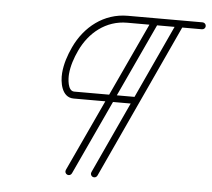

<svg xmlns="http://www.w3.org/2000/svg" viewBox="-45 -602 732 662"><g transform="rotate(5 321.0 -270.5)"><path d="M543.1 -546C543.1 -546 543.1 -546 543.1 -546C459.8 -365.7 376.5 -185.4 293.2 -5C290.4 1 293 8.1 299 10.9C305.1 13.7 312.2 11 315 5C315 5 315 5 315 5C398.3 -175.3 481.6 -355.6 564.9 -535.9C567.7 -541.9 565 -549.1 559 -551.8C553 -554.6 545.9 -552 543.1 -546ZM472.1 -551.8C466 -554.6 458.9 -552 456.1 -546C372.3 -365.7 288.6 -185.4 204.8 -5.1C202 1 204.6 8.1 210.6 10.9C216.6 13.7 223.8 11.1 226.6 5.1C310.3 -175.3 394.1 -355.6 477.9 -535.9C480.7 -541.9 478.1 -549 472.1 -551.8ZM630 -553C630 -553 630 -553 630 -553C543.7 -553 457.3 -553 371 -553C288.6 -553 223.1 -501 189.1 -428.1C175.8 -399.5 165.3 -368.5 162.8 -337C160.3 -305.4 168.2 -252.5 210 -252.5C282 -252.5 354 -252.5 426 -252.5C432.6 -252.5 438 -257.9 438 -264.5C438 -271.1 432.6 -276.5 426 -276.5C426 -276.5 426 -276.5 426 -276.5C354 -276.5 282 -276.5 210 -276.5C186.5 -276.5 185.5 -320 186.7 -335C189 -363.7 198.8 -392 210.9 -417.9C240.9 -482.4 297.9 -529 371 -529C457.3 -529 543.7 -529 630 -529C636.6 -529 642 -534.3 642 -541C642 -547.6 636.6 -553 630 -553Z"/></g></svg>

Font: FRB American Cursive Guidelines Arrows Light
Style: Italic
Weight: 300
Italic angle: -25°
Version: Version 2.0;Modular Font Editor K font №1